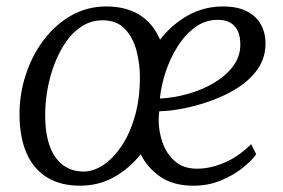

<svg xmlns="http://www.w3.org/2000/svg" viewBox="-20 -580 900 610"><path d="M234.5 10Q172.5 10 129.8 -16.2Q87 -42.5 65 -91.8Q43 -141 42 -211Q41 -277 60.8 -339.2Q80.5 -401.5 117.5 -451.2Q154.5 -501 205.5 -530.2Q256.5 -559.5 317.5 -559.5Q381 -559.5 424 -532.2Q467 -505 488.5 -454Q525.5 -502 576.8 -530.8Q628 -559.5 688.5 -559.5Q734 -559.5 764 -544.2Q794 -529 808.8 -502.5Q823.5 -476 823.5 -442Q823.5 -397 799.8 -362.2Q776 -327.5 737 -302.2Q698 -277 652.2 -260.5Q606.5 -244 563 -235.5Q519.5 -227 486 -226.5Q485.5 -220 484.8 -213.2Q484 -206.5 484 -199.5Q484 -162.5 496.5 -126.8Q509 -91 536 -67.5Q563 -44 606 -44Q647.5 -44 692.5 -63Q737.5 -82 778 -122L794 -90Q780 -70 750.8 -46.5Q721.5 -23 681.5 -6.5Q641.5 10 595 10Q531 10 489.8 -18.2Q448.5 -46.5 427 -90Q391 -44.5 342 -17.2Q293 10 234.5 10ZM246 -35Q277 -35 308.5 -56Q340 -77 366.2 -116Q392.5 -155 408.5 -210.5Q424.5 -266 424.5 -335Q424.5 -377 413.8 -418.5Q403 -460 377.2 -487.8Q351.5 -515.5 306 -515.5Q270.5 -515.5 241.2 -497.2Q212 -479 190.2 -447.8Q168.5 -416.5 153.5 -377.8Q138.5 -339 131 -296.5Q123.5 -254 123.5 -214Q123.5 -156.5 137.8 -116.8Q152 -77 179.5 -56Q207 -35 246 -35ZM488 -267Q531.5 -269 576.5 -281.5Q621.5 -294 659.5 -316.5Q697.5 -339 720.5 -369.5Q743.5 -400 743.5 -438.5Q743.5 -477 725.2 -497Q707 -517 672 -517Q632.5 -517 600.5 -493.8Q568.5 -470.5 544.8 -433.2Q521 -396 506.5 -352.2Q492 -308.5 488 -267Z"/></svg>

Font: Merriweather 36pt Light
Style: Italic
Weight: 300
Italic angle: -7.8°
Version: Version 2.101